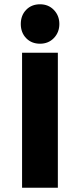

<svg xmlns="http://www.w3.org/2000/svg" viewBox="-20 -876 372 896"><path d="M250 -630V0H83V-630ZM167 -672Q127 -672 102 -698Q77 -724 77 -764Q77 -804 102 -830Q127 -856 167 -856Q206 -856 231.5 -829.5Q257 -803 257 -764Q257 -725 231.5 -698.5Q206 -672 167 -672Z"/></svg>

Font: Sinkin Sans 700 Bold
Style: Bold
Weight: 700
Designer: Keith Bates
Foundry: K-Type
Version: Sinkin Sans (version 1.0)  by Keith Bates   •   © 2014   www